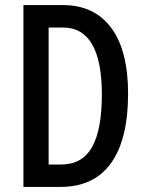

<svg xmlns="http://www.w3.org/2000/svg" viewBox="-20 -734 571 754"><path d="M483 -366Q483 -187 416 -93.5Q349 0 218 0H72V-714H227Q350 -714 416.5 -625Q483 -536 483 -366ZM380 -362Q380 -626 227 -626H171V-88H220Q303 -88 341.5 -156.5Q380 -225 380 -362Z"/></svg>

Font: Noto Sans Gurmukhi ExtraCondensed Medium
Style: Regular
Weight: 500
Width: 2
Designer: Jelle Bosma - Monotype Design Team
Foundry: Monotype Imaging Inc.
Version: Version 2.004; ttfautohint (v1.8.4.7-5d5b)